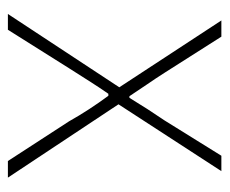

<svg xmlns="http://www.w3.org/2000/svg" viewBox="-66 -500 567 474"><g transform="rotate(90 217.0 -263.5)"><path d="M15 0 196 -275 31 -527H71L160 -387Q174 -365 188.5 -344Q203 -323 218 -300H222Q236 -323 249.5 -344Q263 -365 278 -387L365 -527H403L238 -273L419 0H378L280 -151Q266 -176 250 -200.5Q234 -225 217 -248H212Q196 -225 180.5 -200.5Q165 -176 149 -151L54 0Z"/></g></svg>

Font: Noto Sans TC Thin
Style: Regular
Weight: 100
Designer: Ryoko NISHIZUKA 西塚涼子 (kana, bopomofo & ideographs); Paul D. Hunt (Latin, Greek & Cyrillic); Sandoll Communications 산돌커뮤니
Foundry: Adobe
Version: Version 2.004-H2;hotconv 1.0.118;makeotfexe 2.5.65603